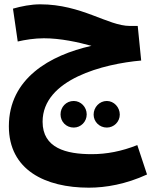

<svg xmlns="http://www.w3.org/2000/svg" viewBox="-20 -597 713 888"><path d="M391 271C469 271 562 255 660 210L615 74C542 103 473 116 404 116C286 116 177 88 177 -34C177 -231 461 -302 633 -317L617 -477H581C479 -477 358 -577 166 -577C123 -577 79 -568 40 -557L62 -405C96 -413 140 -420 183 -420C260 -420 341 -402 403 -385C211 -342 21 -234 21 -13C21 189 189 271 391 271ZM321 -7C354 -7 381 -34 381 -68C381 -102 354 -130 321 -130C286 -130 260 -102 260 -68C260 -34 286 -7 321 -7ZM474 -7C507 -7 534 -34 534 -67C534 -101 507 -130 474 -130C440 -130 413 -101 413 -67C413 -34 440 -7 474 -7Z"/></svg>

Font: Noto Sans Arabic UI SmCn XBd
Style: Regular
Weight: 800
Width: 4
Designer: Monotype Design Team, Nadine Chahine and Nizar Qandah
Foundry: Monotype Imaging Inc.
Version: Version 2.010